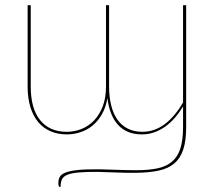

<svg xmlns="http://www.w3.org/2000/svg" viewBox="-20 -510 829 740"><path d="M697.5 -490V-20Q697.5 32.5 686.2 66.5Q675 100.5 651.2 120.2Q627.5 140 590.8 147.8Q554 155.5 503.5 156Q465.5 156.5 427.5 154.8Q389.5 153 358.5 152.5Q311 152 282.2 154.8Q253.5 157.5 238.2 164.2Q223 171 218.2 182.5Q213.5 194 213.5 210.5H211Q208.5 210.5 206.8 207.5Q205 204.5 205 195Q205 182 210.2 172Q215.5 162 232.2 155.2Q249 148.5 280.2 145.2Q311.5 142 363.5 142.5Q393 143 430.8 144.5Q468.5 146 505 146Q553 146 587.2 138.8Q621.5 131.5 643.2 112.8Q665 94 675.2 62Q685.5 30 685.5 -20V-100Q671 -75.5 653.5 -55.5Q636 -35.5 616 -21.5Q596 -7.5 573.8 0.2Q551.5 8 527.5 8Q468.5 8 435.2 -28.5Q402 -65 394 -132Q388 -96.5 373 -70Q358 -43.5 337 -26.2Q316 -9 290.2 -0.5Q264.5 8 237.5 8Q203 8 175 -4Q147 -16 127.5 -39.2Q108 -62.5 97.2 -97Q86.5 -131.5 86.5 -176V-490H98.5V-176Q98.5 -91.5 134.8 -46.8Q171 -2 237.5 -2Q266.5 -2 293.8 -12.8Q321 -23.5 342 -45.2Q363 -67 375.8 -99.8Q388.5 -132.5 388.5 -176V-490H400.5V-176Q400.5 -135 408.8 -102.8Q417 -70.5 433.2 -48Q449.5 -25.5 473.5 -13.8Q497.5 -2 528.5 -2Q576 -2 615.8 -32.2Q655.5 -62.5 685.5 -115.5V-490Z"/></svg>

Font: Lato 2
Style: Regular
Weight: 100
Designer: Lukasz Dziedzic with Adam Twardoch and Botio Nikoltchev
Foundry: tyPoland Lukasz Dziedzic
Version: Version 2.015; 2015-08-06; http://www.latofonts.com/